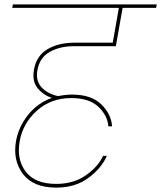

<svg xmlns="http://www.w3.org/2000/svg" viewBox="-20 -760 736 877"><path d="M468 -48Q444 8 384 52.5Q324 97 237 97Q132 97 85 35Q38 -27 53 -115Q65 -181 108 -235Q151 -289 217 -313Q179 -325 152.5 -356.5Q126 -388 135 -441Q146 -505 196.5 -535Q247 -565 320 -565H495L523 -724H36L39 -740H696L693 -724H540L512 -565L509 -549H317Q254 -549 207.5 -523Q161 -497 151 -440Q142 -392 169 -362Q196 -332 245 -321Q280 -328 309 -328Q397 -328 442.5 -283.5Q488 -239 492 -183H475Q471 -233 429 -272.5Q387 -312 306 -312Q212 -312 148 -254Q84 -196 70 -115Q55 -32 97.5 24Q140 80 237 80Q315 80 371 41.5Q427 3 451 -48Z"/></svg>

Font: Poppins Thin
Style: Italic
Weight: 250
Italic angle: -10°
Designer: Ninad Kale (Devanagari), Jonny Pinhorn (Latin)
Foundry: Indian Type Foundry
Version: Version 3.200;PS 1.000;hotconv 16.6.54;makeotf.lib2.5.65590